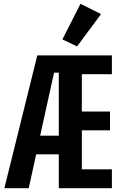

<svg xmlns="http://www.w3.org/2000/svg" viewBox="-20 -989 640 1009"><path d="M289 -178H170L131 0H3L176 -698H568V-599H410V-403H558V-304H410V-99H568V0H289ZM264 -607 191 -276H289V-607ZM385 -745 308 -782 403 -969 511 -915Z"/></svg>

Font: IBM Plex Mono SemiBold
Style: Regular
Weight: 600
Monospace: yes
Designer: Mike Abbink, Paul van der Laan, Pieter van Rosmalen
Foundry: Bold Monday
Version: Version 2.3